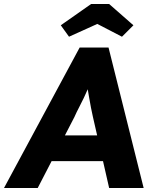

<svg xmlns="http://www.w3.org/2000/svg" viewBox="-21 -937 736 957"><path d="M-1 0 376 -700H520L695 0H523L442 -355Q437 -376 432.5 -400Q428 -424 423.5 -449.5Q419 -475 415 -499.5Q411 -524 409 -545L439 -546Q429 -521 418.5 -497Q408 -473 397 -449.5Q386 -426 373.5 -402.5Q361 -379 350 -354L167 0ZM150 -134 221 -262H543L577 -134ZM323 -754 282 -811 433 -917H523L644 -811L587 -754L450 -825H480Z"/></svg>

Font: Lexend
Style: Bold Italic
Weight: 700
Italic angle: -8.13011°
Designer: Bonnie Shaver-Troup, Thomas Jockin
Foundry: Lexend
Version: Version 1.007